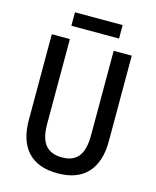

<svg xmlns="http://www.w3.org/2000/svg" viewBox="-127 -949 851 1046"><g transform="rotate(15 298.5 -426.0)"><path d="M524 -231Q524 -115 467 -52.5Q410 10 298 10Q188 10 130.5 -51.5Q73 -113 73 -231V-714H175V-236Q175 -153 206.5 -116.5Q238 -80 300 -80Q362 -80 392 -118Q422 -156 422 -237V-714H524ZM433 -862V-786H164V-862Z"/></g></svg>

Font: Noto Sans Gurmukhi Condensed Medium
Style: Regular
Weight: 500
Width: 3
Designer: Jelle Bosma - Monotype Design Team
Foundry: Monotype Imaging Inc.
Version: Version 2.004; ttfautohint (v1.8.4.7-5d5b)